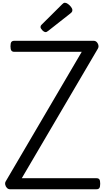

<svg xmlns="http://www.w3.org/2000/svg" viewBox="-20 -1373 764 1393"><path d="M52 0Q40 0 30.5 -9.5Q21 -19 18 -33Q15 -47 22 -58L573 -997H84Q69 -997 62.5 -1006Q56 -1015 56 -1037Q56 -1060 62.5 -1068.5Q69 -1077 84 -1077H660Q679 -1077 689.5 -1057Q700 -1037 690 -1020L138 -80H680Q695 -80 701 -71.5Q707 -63 707 -40Q707 -18 701 -9Q695 0 680 0ZM312 -1140Q300 -1140 287 -1153.5Q274 -1167 274 -1177Q274 -1181 275.5 -1185Q277 -1189 283 -1195L431 -1342Q436 -1347 440.5 -1350Q445 -1353 451 -1353Q461 -1353 473.5 -1344Q486 -1335 495.5 -1322.5Q505 -1310 505 -1300Q505 -1293 502.5 -1288Q500 -1283 490 -1275L331 -1150Q325 -1146 320.5 -1143Q316 -1140 312 -1140Z"/></svg>

Font: Playwrite PT
Style: Regular
Weight: 400
Designer: Veronika Burian, José Scaglione
Foundry: TypeTogether
Version: Version 1.002